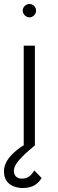

<svg xmlns="http://www.w3.org/2000/svg" viewBox="-27 -730 292 963"><path d="M145 125C128 152 113 166 82 166C54 166 40 146 43 121C46 93 77 58 147 0H148V-501H92V0H89C-7 63 -7 113 -7 131C-7 203 61 213 85 213C126 213 157 202 182 163ZM121 -643C139 -643 154 -659 154 -677C154 -695 139 -710 121 -710C103 -710 87 -695 87 -677C87 -659 103 -643 121 -643Z"/></svg>

Font: Advent Pro
Style: Regular
Weight: 400
Designer: Andreas Kalpakidis
Foundry: Andreas Kalpakidis
Version: Version 2.002 2008